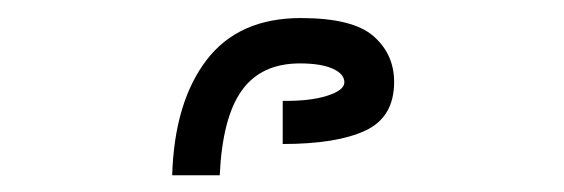

<svg xmlns="http://www.w3.org/2000/svg" viewBox="-20 -818 640 218"><path d="M371 -724.5Q371 -734 357.8 -740Q344.5 -746 320.5 -746Q276.5 -746 254.5 -715.2Q232.5 -684.5 229.5 -619H175.5Q178 -702 214.5 -749.8Q251 -797.5 321.5 -797.5Q380.5 -797.5 404 -777Q427.5 -756.5 427.5 -725Q427.5 -685 395 -669.8Q362.5 -654.5 301 -654.5V-703.5Q331.5 -703 351.2 -709.2Q371 -715.5 371 -724.5Z"/></svg>

Font: JuliaMono
Style: Bold
Weight: 700
Monospace: yes
Designer: cormullion
Foundry: corm
Version: Version 0.055; ttfautohint (v1.8.4)